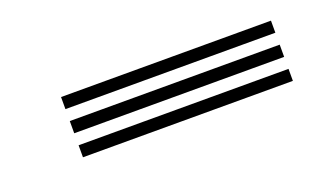

<svg xmlns="http://www.w3.org/2000/svg" viewBox="-29 -820 435 263"><g transform="rotate(-20 188.0 -689.0)"><path d="M368 -715.2H62V-732.8H368ZM368 -645H62V-662.5H368ZM368 -680H62V-697.8H368Z"/></g></svg>

Font: Big Shoulders Inline Display Thin
Style: Bold
Weight: 700
Version: Version 2.002